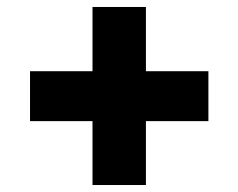

<svg xmlns="http://www.w3.org/2000/svg" viewBox="-20 -627 683 550"><path d="M398 -607H245V-423H66V-280H245V-97H398V-280H577V-423H398Z"/></svg>

Font: Malmofest
Style: Bold
Weight: 700
Designer: Jonny Pinhorn (Poppins), Kolossal
Version: Version 1.004;Glyphs 3.1.2 (3151)